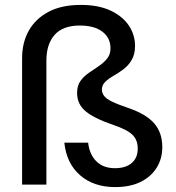

<svg xmlns="http://www.w3.org/2000/svg" viewBox="-20 -752 716 782"><path d="M449 10Q362 10 306.5 -38Q251 -86 242 -171H339Q344 -124 372 -95.5Q400 -67 448 -67Q492 -67 516.5 -88Q541 -109 541 -147Q541 -182 519.5 -203Q498 -224 442 -243Q363 -270 328.5 -299Q294 -328 294 -373Q294 -403 307.5 -422Q321 -441 341.5 -455Q362 -469 382 -482.5Q402 -496 416 -513Q430 -530 430 -555Q430 -598 397 -623Q364 -648 305 -648Q236 -648 202.5 -610Q169 -572 169 -506V0H70V-515Q70 -579 97.5 -627.5Q125 -676 178 -704Q231 -732 309 -732Q380 -732 429 -709.5Q478 -687 504 -649Q530 -611 530 -565Q530 -531 516.5 -508Q503 -485 483 -470Q463 -455 442 -443Q421 -431 408 -418Q395 -405 395 -387Q395 -374 403.5 -362Q412 -350 435.5 -338.5Q459 -327 503 -312Q576 -287 608.5 -249Q641 -211 641 -153Q641 -105 617.5 -68Q594 -31 551.5 -10.5Q509 10 449 10Z"/></svg>

Font: DM Sans 16pt Medium
Style: Regular
Weight: 500
Version: Version 4.004;gftools[0.9.30]